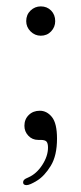

<svg xmlns="http://www.w3.org/2000/svg" viewBox="-20 -430 248 586"><path d="M104.5 -321Q86.5 -321 73.2 -334.2Q60 -347.5 60 -365.5Q60 -385 73.2 -397.8Q86.5 -410.5 104.5 -410.5Q123.5 -410.5 136 -397.8Q148.5 -385 148.5 -365.5Q148.5 -347.5 136 -334.2Q123.5 -321 104.5 -321ZM96.5 -3Q78.5 -3 66.5 -15.8Q54.5 -28.5 54.5 -46Q54.5 -66 67.8 -79Q81 -92 101.5 -92Q123 -92 138.5 -72.8Q154 -53.5 154 -7Q154 45 135 76Q116 107 93.5 121Q71 135 61 135Q50.5 135 50.5 126.5Q50.5 122 53.5 118.8Q56.5 115.5 66.5 111.5Q91.5 100.5 109 73.5Q126.5 46.5 126.5 20.5Q126.5 7.5 122 2.2Q117.5 -3 104 -3Z"/></svg>

Font: Fraunces 9pt Soft Thin
Style: Regular
Weight: 100
Version: Version 1.000;[b76b70a41]